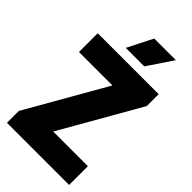

<svg xmlns="http://www.w3.org/2000/svg" viewBox="-284 -1032 1114 1114"><g transform="rotate(45 272.5 -475.0)"><path d="M17.5 0V-97.5L297 -586H22.5V-740H522.5V-642.5L243 -154H527.5V0ZM197.5 -795 276 -950H453.5L349.5 -795Z"/></g></svg>

Font: Encode Sans Condensed Condensed ExtraBold
Style: Regular
Weight: 800
Width: 3
Designer: Multiple Designers
Foundry: Impallari Type
Version: Version 3.000; ttfautohint (v1.8.3) -l 8 -r 50 -G 200 -x 14 